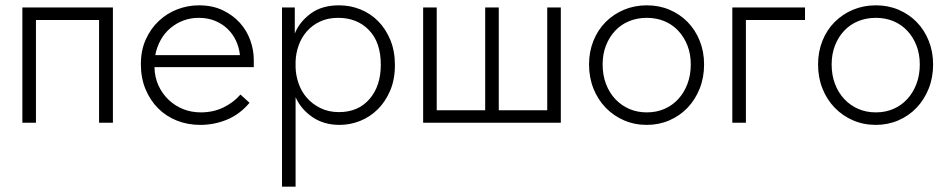

<svg xmlns="http://www.w3.org/2000/svg" viewBox="-20 -461 3566 721"><path d="M64 -433H404V0H352V-386H115V0H64Z M732 8Q685 8 644.5 -8Q604 -24 574 -54Q544 -84 526.5 -126Q509 -168 509 -220Q509 -272 527.5 -313Q546 -354 576.5 -382.5Q607 -411 646 -426Q685 -441 727 -441Q778 -441 816.5 -422.5Q855 -404 881 -375Q907 -346 920 -309.5Q933 -273 933 -236V-209H560Q561 -170 575.5 -139Q590 -108 614 -85.5Q638 -63 668.5 -51Q699 -39 734 -39Q781 -39 819 -57.5Q857 -76 883 -106L917 -75Q881 -32 833 -12Q785 8 732 8ZM726 -394Q696 -394 669 -384Q642 -374 620 -355.5Q598 -337 583.5 -311Q569 -285 563 -254H881Q878 -283 866 -308.5Q854 -334 834 -353Q814 -372 787 -383Q760 -394 726 -394Z M1039 240V-433H1087V-335Q1104 -378 1146 -409.5Q1188 -441 1253 -441Q1296 -441 1334 -425.5Q1372 -410 1400.5 -381Q1429 -352 1446 -310.5Q1463 -269 1463 -217Q1463 -163 1445.5 -121.5Q1428 -80 1399 -51Q1370 -22 1332.5 -7Q1295 8 1255 8Q1196 8 1153 -21.5Q1110 -51 1090 -96V240ZM1250 -394Q1211 -394 1181.5 -380Q1152 -366 1132 -343Q1112 -320 1101.5 -290.5Q1091 -261 1090 -230V-207Q1091 -177 1101.5 -147Q1112 -117 1132.5 -93.5Q1153 -70 1183.5 -55Q1214 -40 1253 -40Q1325 -40 1367.5 -89Q1410 -138 1410 -218Q1410 -302 1365.5 -348Q1321 -394 1250 -394Z M2035 -433H2086V0H1569V-433H1620V-47H1802V-433H1853V-47H2035Z M2409 8Q2363 8 2323.5 -9Q2284 -26 2254.5 -56.5Q2225 -87 2208.5 -128.5Q2192 -170 2192 -219Q2192 -267 2208.5 -308Q2225 -349 2254.5 -378.5Q2284 -408 2323.5 -424.5Q2363 -441 2409 -441Q2455 -441 2494 -424.5Q2533 -408 2562 -378.5Q2591 -349 2607.5 -308Q2624 -267 2624 -219Q2624 -170 2607.5 -128.5Q2591 -87 2562 -56.5Q2533 -26 2493.5 -9Q2454 8 2409 8ZM2409 -39Q2445 -39 2475 -52Q2505 -65 2527 -89Q2549 -113 2561.5 -146Q2574 -179 2574 -219Q2574 -258 2561.5 -290Q2549 -322 2527 -345.5Q2505 -369 2475 -381.5Q2445 -394 2409 -394Q2373 -394 2342.5 -381.5Q2312 -369 2290 -345.5Q2268 -322 2255.5 -290Q2243 -258 2243 -219Q2243 -179 2255.5 -146Q2268 -113 2290.5 -89Q2313 -65 2343 -52Q2373 -39 2409 -39Z M2730 -433H3003V-386H2781V0H2730Z M3269 8Q3223 8 3183.5 -9Q3144 -26 3114.5 -56.5Q3085 -87 3068.5 -128.5Q3052 -170 3052 -219Q3052 -267 3068.5 -308Q3085 -349 3114.5 -378.5Q3144 -408 3183.5 -424.5Q3223 -441 3269 -441Q3315 -441 3354 -424.5Q3393 -408 3422 -378.5Q3451 -349 3467.5 -308Q3484 -267 3484 -219Q3484 -170 3467.5 -128.5Q3451 -87 3422 -56.5Q3393 -26 3353.5 -9Q3314 8 3269 8ZM3269 -39Q3305 -39 3335 -52Q3365 -65 3387 -89Q3409 -113 3421.5 -146Q3434 -179 3434 -219Q3434 -258 3421.5 -290Q3409 -322 3387 -345.5Q3365 -369 3335 -381.5Q3305 -394 3269 -394Q3233 -394 3202.5 -381.5Q3172 -369 3150 -345.5Q3128 -322 3115.5 -290Q3103 -258 3103 -219Q3103 -179 3115.5 -146Q3128 -113 3150.5 -89Q3173 -65 3203 -52Q3233 -39 3269 -39Z"/></svg>

Font: Tilda Sans Light
Style: Regular
Weight: 300
Designer: ParaType Ltd
Foundry: ParaType Ltd
Version: Version 1.009